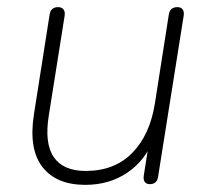

<svg xmlns="http://www.w3.org/2000/svg" viewBox="-20 -510 585 538"><path d="M75 -189 119 -469Q122 -490 143 -490Q153 -490 158 -483.5Q163 -477 161 -465L117 -188Q104 -109 130.5 -70Q157 -31 220 -31Q301 -31 350.5 -81.5Q400 -132 414 -220L453 -469Q456 -490 477 -490Q487 -490 491.5 -484Q496 -478 495 -468L423 -15Q420 6 400 6Q390 6 385.5 -0.5Q381 -7 383 -19L399 -120H410Q387 -60 336.5 -26Q286 8 219 8Q138 8 99 -42Q60 -92 75 -189Z"/></svg>

Font: SN Pro Thin
Style: Italic
Weight: 200
Italic angle: -9°
Designer: Tobias Whetton
Foundry: Supernotes
Version: Version 1.003;Glyphs 3.3 (3324)